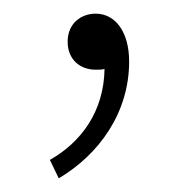

<svg xmlns="http://www.w3.org/2000/svg" viewBox="-20 -95 271 281"><path d="M66 166C125 131 169 70 169 -5C169 -48 149 -75 120 -75C99 -75 79 -61 79 -34C79 -8 97 7 120 7C124 7 129 7 133 6C132 68 99 113 53 139Z"/></svg>

Font: Noto Sans CJK JP Thin
Style: Regular
Weight: 250
Designer: Ryoko NISHIZUKA (kana & ideographs); Paul D. Hunt (Latin, Greek & Cyrillic); Wenlong ZHANG (bopomofo); Sandoll Communica
Foundry: Adobe Systems Incorporated
Version: Version 1.004;PS 1.004;hotconv 1.0.82;makeotf.lib2.5.63406